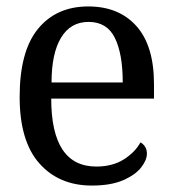

<svg xmlns="http://www.w3.org/2000/svg" viewBox="-20 -566 535 596"><path d="M265 10Q163 10 102 -59Q41 -128 41 -265Q41 -407 98 -476.5Q155 -546 254 -546Q349 -546 403.5 -485Q458 -424 458 -305V-260H139Q139 -49 279 -49Q329 -49 364 -71Q399 -93 416 -124Q424 -120 430 -111Q436 -102 436 -89Q436 -69 418 -46Q400 -23 362 -6.5Q324 10 265 10ZM361 -310Q361 -399 336.5 -448.5Q312 -498 255 -498Q199 -498 169.5 -449Q140 -400 140 -310Z"/></svg>

Font: Noto Serif SemiCondensed
Style: Regular
Weight: 400
Width: 4
Designer: Monotype Design Team
Foundry: Monotype Imaging Inc.
Version: Version 2.013